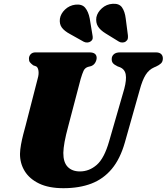

<svg xmlns="http://www.w3.org/2000/svg" viewBox="-20 -975 875 1008"><path d="M553 -233.5 632.5 -509Q645 -556.5 640 -584.2Q635 -612 608.5 -622.5L597.5 -626.5Q579 -635.5 572.5 -644Q566 -652.5 566.5 -665.5Q566.5 -680 577.5 -690Q588.5 -700 610 -700H798Q817 -700 826 -691.2Q835 -682.5 835 -668.5Q835 -651.5 825.2 -642.2Q815.5 -633 799 -625.5L789.5 -621.5Q762 -609.5 744.8 -582.2Q727.5 -555 713.5 -503L635.5 -227Q611 -141 567 -88.2Q523 -35.5 459.8 -11.2Q396.5 13 313 13Q236 13 185.2 -11.5Q134.5 -36 109.5 -77Q84.5 -118 85 -168Q85.5 -189 90.2 -215.5Q95 -242 101.8 -268.5Q108.5 -295 114.5 -316L178 -563Q184.5 -585 182 -603Q179.5 -621 170 -626.5L154.5 -632Q142 -641.5 136.8 -648.5Q131.5 -655.5 132 -668.5Q132.5 -681.5 141.5 -690.8Q150.5 -700 166 -700H449.5Q487.5 -700 487.5 -670.5Q487 -658 479.8 -645.8Q472.5 -633.5 458.5 -628L441 -623.5Q425.5 -618 418.8 -603.5Q412 -589 403.5 -560.5L339.5 -317Q325 -263.5 319 -230Q313 -196.5 312.5 -172.5Q312 -123.5 335.2 -99.2Q358.5 -75 399.5 -75Q448.5 -75 488 -109.5Q527.5 -144 553 -233.5ZM451 -878 465.5 -790.5Q467.5 -781 466.5 -773Q465.5 -765 456.5 -758Q448.5 -752 438.2 -751.8Q428 -751.5 419.5 -756L348 -796Q318 -812 304.5 -830.5Q291 -849 294.5 -876.5Q298.5 -903 321.2 -924.8Q344 -946.5 375.5 -950.5Q410.5 -954.5 427.2 -934.2Q444 -914 451 -878ZM640 -878 651.5 -789.5Q652.5 -779.5 650.8 -771.5Q649 -763.5 640 -757Q632 -751.5 621.5 -751.8Q611 -752 603.5 -757L534.5 -799.5Q506 -817 494 -836.8Q482 -856.5 486 -884.5Q491.5 -910.5 515.2 -931.8Q539 -953 571 -955Q605.5 -957.5 620.5 -936.2Q635.5 -915 640 -878Z"/></svg>

Font: Fraunces
Style: Italic
Weight: 900
Italic angle: -16°
Version: Version 1.000;[0bf87f6ff]